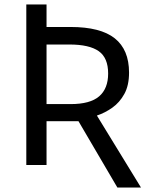

<svg xmlns="http://www.w3.org/2000/svg" viewBox="-20 -734 662 854"><path d="M502 100 329 -195H187V0H97V-714H187V-614H294Q427 -614 490.5 -563.5Q554 -513 554 -411Q554 -354 533 -316Q512 -278 479.5 -255Q447 -232 411 -220L607 100ZM187 -271H294Q381 -271 421 -305.5Q461 -340 461 -407Q461 -477 419 -506.5Q377 -536 289 -536H187Z"/></svg>

Font: Noto IKEA Arabic
Style: Regular
Weight: 400
Designer: Monotype Design Team
Foundry: Monotype Imaging Inc.
Version: Version 1.200